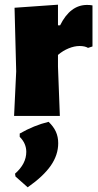

<svg xmlns="http://www.w3.org/2000/svg" viewBox="-20 -494 416 818"><path d="M374 -471V-296L355 -290Q342 -298 319 -298Q297 -298 272.5 -288Q248 -278 227 -260V-210L235 0H40L49 -190L42 -461L227 -474V-386H236Q279 -473 351 -473Q364 -473 374 -471ZM228 116Q228 166 196.5 211.5Q165 257 98 304L46 258L44 246Q92 204 92 153Q92 117 64 89V75Q125 40 187 25Q208 45 218 67Q228 89 228 116Z"/></svg>

Font: Luna Sans Black
Style: Regular
Weight: 900
Designer: Juan Pablo del Peral
Foundry: Huerta Tipografica
Version: Version 2.001; ttfautohint (v1.5)